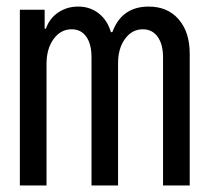

<svg xmlns="http://www.w3.org/2000/svg" viewBox="-20 -570 640 590"><path d="M41 0V-540H117.2V-481.9H121.1Q131.8 -513.2 158.7 -531.5Q185.5 -549.8 220.2 -549.8Q256.8 -549.8 283.4 -528.8Q310.1 -507.8 320.8 -471.2H325.2Q354 -549.8 437 -549.8Q495.1 -549.8 529.1 -510.5Q563 -471.2 563 -404.8V0H481V-394Q481 -434.1 464.4 -457Q447.8 -480 418.9 -480Q385.7 -480 364.3 -450.7Q342.8 -421.4 342.8 -376V0H261.2V-394Q261.2 -434.6 245.1 -457.3Q229 -480 200.2 -480Q166.5 -480 144.8 -450.2Q123 -420.4 123 -374V0Z"/></svg>

Font: CommitMono
Style: Regular
Weight: 400
Monospace: yes
Designer: Eigil Nikolajsen
Foundry: Eigil Nikolajsen
Version: Version 1.143